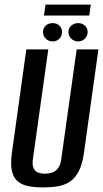

<svg xmlns="http://www.w3.org/2000/svg" viewBox="-20 -807 450 839"><path d="M169 12Q135 12 107 7Q79 2 59.5 -13Q40 -28 32.5 -58Q25 -88 32 -139L95 -591H191L124 -114Q120 -87 126.5 -72.5Q133 -58 146.5 -53Q160 -48 177 -48Q193 -48 208 -53Q223 -58 234 -72.5Q245 -87 248 -114L315 -591H410L347 -140Q340 -89 324 -58.5Q308 -28 285 -13Q262 2 232.5 7Q203 12 169 12ZM210 -626Q192 -626 180 -638Q168 -650 168 -667Q168 -684 180 -695Q192 -706 210 -706Q228 -706 239.5 -695Q251 -684 251 -667Q251 -650 239.5 -638Q228 -626 210 -626ZM321 -626Q304 -626 291.5 -638Q279 -650 279 -667Q279 -684 291.5 -695Q304 -706 321 -706Q339 -706 351 -695Q363 -684 363 -667Q363 -650 351 -638Q339 -626 321 -626ZM172 -739 179 -787H377L370 -739Z"/></svg>

Font: Alumni Sans Thin SemiBold
Style: Italic
Weight: 600
Italic angle: -8°
Version: Version 1.016